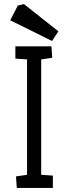

<svg xmlns="http://www.w3.org/2000/svg" viewBox="-20 -917 333 937"><path d="M62 0 58 -56 112 -64V-627L55 -631V-691H231L235 -635L181 -627V-64L238 -60V0ZM234 -717 30 -818 67 -890 97 -897 265 -764Z"/></svg>

Font: Kreon Light Light
Style: Regular
Weight: 300
Version: Version 2.002